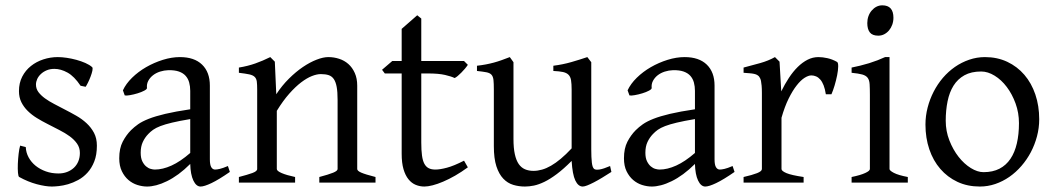

<svg xmlns="http://www.w3.org/2000/svg" viewBox="-20 -682 3940 717"><path d="M341.8 -138.2Q341.8 -103.5 332 -78.9Q322.3 -54.2 306.6 -37.1Q291 -20 272 -9.8Q252.9 0.5 234.4 5.9Q215.8 11.2 199.5 12.9Q183.1 14.6 173.8 14.6Q150.4 14.6 117.4 5.9Q84.5 -2.9 51.8 -21Q48.3 -22.5 47.1 -36.9Q45.9 -51.3 46.6 -70.1Q47.4 -88.9 49.6 -107.9Q51.8 -127 55.2 -138.2L76.2 -132.8Q77.1 -112.3 86.9 -94.2Q96.7 -76.2 113 -63Q129.4 -49.8 151.1 -42Q172.9 -34.2 198.2 -34.2Q215.8 -34.2 230.5 -39.8Q245.1 -45.4 255.9 -55.4Q266.6 -65.4 272.5 -79.6Q278.3 -93.8 278.3 -110.8Q278.3 -130.4 267.8 -145.5Q257.3 -160.6 240.2 -173.1Q223.1 -185.5 201.4 -196.5Q179.7 -207.5 157.2 -219.2Q136.7 -229.5 117.7 -241.2Q98.6 -252.9 83.7 -267.6Q68.8 -282.2 59.8 -300.3Q50.8 -318.4 50.8 -341.8Q50.8 -372.1 63 -395.8Q75.2 -419.4 95.5 -435.5Q115.7 -451.7 141.8 -460.2Q168 -468.8 195.8 -468.8Q210.9 -468.8 229.2 -466.1Q247.6 -463.4 265.4 -458.5Q283.2 -453.6 298.8 -446.8Q314.5 -439.9 324.2 -431.2Q327.1 -428.2 325 -418Q322.8 -407.7 318.1 -395.5Q313.5 -383.3 308.1 -372.6Q302.7 -361.8 299.8 -357.9L280.8 -361.8Q257.3 -397 232.2 -410.9Q207 -424.8 183.1 -424.8Q167 -424.8 154.3 -419.4Q141.6 -414.1 132.6 -405.5Q123.5 -397 118.9 -386.7Q114.3 -376.5 114.3 -366.2Q114.3 -350.6 123.5 -338.1Q132.8 -325.7 147.9 -314.7Q163.1 -303.7 182.4 -293.7Q201.7 -283.7 222.2 -272.9Q243.2 -262.2 264.6 -250Q286.1 -237.8 303.2 -221.9Q320.3 -206.1 331.1 -185.8Q341.8 -165.5 341.8 -138.2Z M558.1 -48.8Q587.4 -48.8 620.4 -63.7Q653.3 -78.6 690.4 -110.8V-237.3Q649.4 -230.5 622.8 -224.1Q596.2 -217.8 579.1 -211.2Q562 -204.6 551.8 -197.3Q541.5 -189.9 533.7 -181.6Q521 -168.5 513.2 -151.6Q505.4 -134.8 505.4 -111.8Q505.4 -92.3 511.2 -80.1Q517.1 -67.9 525.4 -60.8Q533.7 -53.7 542.7 -51.3Q551.8 -48.8 558.1 -48.8ZM838.4 -40Q796.9 -11.2 769.8 1.7Q742.7 14.6 729 14.6Q712.9 14.6 702.1 -7.8Q691.4 -30.3 690.4 -69.8Q668.5 -47.9 646.5 -31.7Q624.5 -15.6 603.5 -5.4Q582.5 4.9 563.7 9.8Q544.9 14.6 529.3 14.6Q511.7 14.6 493.2 8.8Q474.6 2.9 459.7 -9.8Q444.8 -22.5 435.1 -42.5Q425.3 -62.5 425.3 -90.8Q425.3 -127.9 438.2 -152.8Q451.2 -177.7 469.2 -195.8Q481 -207.5 495.8 -218Q510.7 -228.5 535.4 -238.3Q560.1 -248 597.2 -256.8Q634.3 -265.6 690.4 -273.9V-342.8Q690.4 -359.4 686.5 -373.8Q682.6 -388.2 673.3 -398.7Q664.1 -409.2 648.2 -414.8Q632.3 -420.4 608.4 -419.9Q592.8 -419.4 577.6 -414.6Q562.5 -409.7 551.3 -400.9Q540 -392.1 533.7 -380.1Q527.3 -368.2 528.8 -353.5Q529.3 -349.1 518.8 -343.5Q508.3 -337.9 493.9 -333.5Q479.5 -329.1 465.6 -326.7Q451.7 -324.2 445.8 -325.7L439 -344.7Q450.2 -369.1 473.1 -391.6Q496.1 -414.1 525.6 -431.2Q555.2 -448.2 588.1 -458.5Q621.1 -468.8 651.9 -468.8Q705.6 -468.8 734.6 -440.7Q763.7 -412.6 763.7 -362.3V-86.9Q763.7 -66.4 769 -57.6Q774.4 -48.8 783.2 -48.8Q790 -48.8 800.8 -51.3Q811.5 -53.7 831.1 -62Z M1172.4 0V-21Q1207.5 -30.3 1224.1 -37.1Q1240.7 -43.9 1240.7 -50.8V-309.1Q1240.7 -338.9 1237.3 -357.4Q1233.9 -376 1226.6 -386.7Q1219.2 -397.5 1207.3 -401.4Q1195.3 -405.3 1178.2 -405.3Q1163.1 -405.3 1144.5 -397.9Q1126 -390.6 1104.7 -374.5Q1083.5 -358.4 1060.3 -332.3Q1037.1 -306.2 1013.7 -268.1V-50.8Q1013.7 -43.5 1032 -35.6Q1050.3 -27.8 1082 -21V0H872.1V-21Q904.3 -29.3 922.4 -35.9Q940.4 -42.5 940.4 -50.8V-347.2Q940.4 -366.2 939 -377.4Q937.5 -388.7 930.9 -395Q924.3 -401.4 910.6 -404.3Q897 -407.2 872.1 -410.2V-429.7Q905.3 -435.1 933.6 -445.1Q961.9 -455.1 989.3 -468.8L1006.3 -451.7L1011.7 -330.1Q1033.2 -362.8 1059.1 -388.4Q1085 -414.1 1111.3 -431.9Q1137.7 -449.7 1162.4 -459.2Q1187 -468.8 1206.1 -468.8Q1227.1 -468.8 1246.6 -462.4Q1266.1 -456.1 1281 -442.9Q1295.9 -429.7 1304.9 -409.4Q1314 -389.2 1314 -361.8V-50.8Q1314 -43.9 1328.9 -37.4Q1343.8 -30.8 1382.3 -21V0Z M1727.1 -57.1Q1703.1 -39.6 1679.7 -26.1Q1656.2 -12.7 1635 -3.7Q1613.8 5.4 1595.7 10Q1577.6 14.6 1564.9 14.6Q1547.9 14.6 1532.5 8.3Q1517.1 2 1505.4 -12.5Q1493.7 -26.9 1486.8 -50.3Q1480 -73.7 1480 -107.9V-407.7H1417L1406.7 -421.4L1444.8 -454.1H1480V-574.2L1538.1 -625L1553.2 -612.8V-454.1H1712.9L1727.1 -439.9Q1722.7 -433.1 1716.1 -425.3Q1709.5 -417.5 1702.6 -410.6Q1695.8 -403.8 1689.2 -398.2Q1682.6 -392.6 1677.7 -390.6Q1666 -396.5 1642.1 -402.1Q1618.2 -407.7 1578.6 -407.7H1553.2V-149.9Q1553.2 -120.6 1555.9 -101.1Q1558.6 -81.5 1564.9 -70.1Q1571.3 -58.6 1581.3 -53.7Q1591.3 -48.8 1606 -48.8Q1623 -48.8 1648.9 -55.7Q1674.8 -62.5 1712.9 -82Z M2263.2 -40Q2245.1 -28.3 2228.5 -18.3Q2211.9 -8.3 2197.8 -1Q2183.6 6.3 2172.9 10.5Q2162.1 14.6 2156.2 14.6Q2139.2 14.6 2128.4 -8.1Q2117.7 -30.8 2114.7 -81.1Q2084.5 -50.8 2059.3 -32Q2034.2 -13.2 2012.9 -2.9Q1991.7 7.3 1973.9 11Q1956.1 14.6 1940.4 14.6Q1917.5 14.6 1896.5 8.3Q1875.5 2 1859.4 -14.9Q1843.3 -31.7 1833.7 -61Q1824.2 -90.3 1824.2 -136.2V-347.2Q1824.2 -370.6 1822.8 -383.5Q1821.3 -396.5 1815.2 -403.1Q1809.1 -409.7 1796.4 -412.1Q1783.7 -414.6 1761.2 -417V-436.5Q1778.8 -438.5 1794.2 -441.4Q1809.6 -444.3 1824 -448.2Q1838.4 -452.1 1853 -457.3Q1867.7 -462.4 1883.8 -468.8L1897.5 -449.7V-163.1Q1897.5 -128.9 1902.6 -106Q1907.7 -83 1917.2 -69.3Q1926.8 -55.7 1940.7 -49.8Q1954.6 -43.9 1972.2 -43.9Q1987.8 -43.9 2004.2 -48.6Q2020.5 -53.2 2037.8 -63.2Q2055.2 -73.2 2074.2 -89.1Q2093.3 -105 2114.7 -127.9V-347.2Q2114.7 -369.1 2112.5 -382.3Q2110.4 -395.5 2103 -402.8Q2095.7 -410.2 2082.3 -413.1Q2068.8 -416 2046.4 -417V-436.5Q2081.5 -440.9 2113.8 -450.2Q2146 -459.5 2173.3 -468.8L2188 -449.7V-124Q2188 -93.8 2190.2 -74.7Q2192.4 -55.7 2199.2 -50.8Q2205.1 -46.9 2219.2 -49.1Q2233.4 -51.3 2258.3 -62Z M2442.9 -48.8Q2472.2 -48.8 2505.1 -63.7Q2538.1 -78.6 2575.2 -110.8V-237.3Q2534.2 -230.5 2507.6 -224.1Q2481 -217.8 2463.9 -211.2Q2446.8 -204.6 2436.5 -197.3Q2426.3 -189.9 2418.5 -181.6Q2405.8 -168.5 2397.9 -151.6Q2390.1 -134.8 2390.1 -111.8Q2390.1 -92.3 2396 -80.1Q2401.9 -67.9 2410.2 -60.8Q2418.5 -53.7 2427.5 -51.3Q2436.5 -48.8 2442.9 -48.8ZM2723.1 -40Q2681.6 -11.2 2654.5 1.7Q2627.4 14.6 2613.8 14.6Q2597.7 14.6 2586.9 -7.8Q2576.2 -30.3 2575.2 -69.8Q2553.2 -47.9 2531.2 -31.7Q2509.3 -15.6 2488.3 -5.4Q2467.3 4.9 2448.5 9.8Q2429.7 14.6 2414.1 14.6Q2396.5 14.6 2377.9 8.8Q2359.4 2.9 2344.5 -9.8Q2329.6 -22.5 2319.8 -42.5Q2310.1 -62.5 2310.1 -90.8Q2310.1 -127.9 2323 -152.8Q2335.9 -177.7 2354 -195.8Q2365.7 -207.5 2380.6 -218Q2395.5 -228.5 2420.2 -238.3Q2444.8 -248 2481.9 -256.8Q2519 -265.6 2575.2 -273.9V-342.8Q2575.2 -359.4 2571.3 -373.8Q2567.4 -388.2 2558.1 -398.7Q2548.8 -409.2 2533 -414.8Q2517.1 -420.4 2493.2 -419.9Q2477.5 -419.4 2462.4 -414.6Q2447.3 -409.7 2436 -400.9Q2424.8 -392.1 2418.5 -380.1Q2412.1 -368.2 2413.6 -353.5Q2414.1 -349.1 2403.6 -343.5Q2393.1 -337.9 2378.7 -333.5Q2364.3 -329.1 2350.3 -326.7Q2336.4 -324.2 2330.6 -325.7L2323.7 -344.7Q2335 -369.1 2357.9 -391.6Q2380.9 -414.1 2410.4 -431.2Q2439.9 -448.2 2472.9 -458.5Q2505.9 -468.8 2536.6 -468.8Q2590.3 -468.8 2619.4 -440.7Q2648.4 -412.6 2648.4 -362.3V-86.9Q2648.4 -66.4 2653.8 -57.6Q2659.2 -48.8 2668 -48.8Q2674.8 -48.8 2685.5 -51.3Q2696.3 -53.7 2715.8 -62Z M3106 -450.7Q3110.4 -447.8 3110.1 -433.6Q3109.9 -419.4 3106.2 -400.9Q3102.5 -382.3 3096.7 -362.8Q3090.8 -343.3 3085 -330.1H3064Q3061 -349.6 3055.7 -363.3Q3050.3 -377 3043.2 -385Q3036.1 -393.1 3027.6 -396.7Q3019 -400.4 3009.8 -400.4Q2999 -400.4 2984.6 -391.4Q2970.2 -382.3 2955.1 -363Q2939.9 -343.8 2925 -313.7Q2910.2 -283.7 2898.4 -242.2V-50.8Q2898.4 -43.5 2916.7 -35.6Q2935.1 -27.8 2981 -21V0H2756.8V-21Q2789.1 -28.3 2807.1 -35.4Q2825.2 -42.5 2825.2 -50.8V-335Q2825.2 -351.1 2824.2 -362.1Q2823.2 -373 2821.8 -379.9Q2820.3 -386.7 2818.1 -390.6Q2815.9 -394.5 2814 -397Q2810.5 -400.4 2806.4 -402.6Q2802.2 -404.8 2795.7 -406.2Q2789.1 -407.7 2779.8 -408.4Q2770.5 -409.2 2756.8 -410.2V-429.7Q2788.6 -438 2819.1 -446.5Q2849.6 -455.1 2874 -468.8L2891.1 -451.7L2897.5 -340.8Q2910.6 -367.7 2926 -391.1Q2941.4 -414.6 2959 -431.9Q2976.6 -449.2 2995.8 -459Q3015.1 -468.8 3036.1 -468.8Q3051.8 -468.8 3069.8 -464.8Q3087.9 -460.9 3106 -450.7Z M3160.2 0V-21Q3193.4 -27.8 3210.9 -35.9Q3228.5 -43.9 3228.5 -50.8V-327.1Q3228.5 -352.1 3227.5 -367.4Q3226.6 -382.8 3220.2 -391.4Q3213.9 -399.9 3200 -403.8Q3186 -407.7 3160.2 -410.2V-429.7Q3175.3 -432.6 3192.1 -436.8Q3209 -440.9 3225.6 -446Q3242.2 -451.2 3257.3 -457Q3272.5 -462.9 3285.2 -468.8H3301.8V-50.8Q3301.8 -44.9 3318.1 -36.4Q3334.5 -27.8 3370.1 -21V0ZM3316.4 -615.7Q3316.4 -602.1 3312 -589.8Q3307.6 -577.6 3300 -568.6Q3292.5 -559.6 3282.2 -554.2Q3272 -548.8 3259.8 -548.8Q3237.8 -548.8 3228.3 -561Q3218.8 -573.2 3218.8 -595.7Q3218.8 -609.4 3223.1 -621.6Q3227.5 -633.8 3235.4 -642.8Q3243.2 -651.9 3253.2 -657Q3263.2 -662.1 3274.9 -662.1Q3316.4 -662.1 3316.4 -615.7Z M3785.2 -222.2Q3785.2 -260.7 3772.5 -295.7Q3759.8 -330.6 3739.7 -357.2Q3719.7 -383.8 3694.3 -399.4Q3668.9 -415 3644 -415Q3606.9 -415 3581.5 -400.9Q3556.2 -386.7 3540.8 -362.1Q3525.4 -337.4 3518.6 -303.7Q3511.7 -270 3511.7 -231Q3511.7 -192.4 3525.4 -157.5Q3539.1 -122.6 3559.8 -96.2Q3580.6 -69.8 3605.5 -54.4Q3630.4 -39.1 3652.8 -39.1Q3687.5 -39.1 3712.4 -52Q3737.3 -64.9 3753.4 -88.9Q3769.5 -112.8 3777.3 -146.5Q3785.2 -180.2 3785.2 -222.2ZM3860.8 -236.8Q3860.8 -204.1 3852.5 -172.9Q3844.2 -141.6 3829.6 -113.8Q3814.9 -85.9 3794.4 -62.3Q3773.9 -38.6 3749.3 -21.5Q3724.6 -4.4 3696.8 5.1Q3668.9 14.6 3639.2 14.6Q3592.8 14.6 3555.4 -2.9Q3518.1 -20.5 3491.5 -51.3Q3464.8 -82 3450.4 -124.5Q3436 -167 3436 -216.8Q3436 -249 3444.1 -280.3Q3452.1 -311.5 3466.6 -339.6Q3481 -367.7 3501.2 -391.4Q3521.5 -415 3546.1 -432.1Q3570.8 -449.2 3599.4 -459Q3627.9 -468.8 3658.2 -468.8Q3704.1 -468.8 3741.5 -451.2Q3778.8 -433.6 3805.4 -402.6Q3832 -371.6 3846.4 -329.1Q3860.8 -286.6 3860.8 -236.8Z"/></svg>

Font: Gentium Plus CyrE
Style: Regular
Weight: 400
Designer: J. Victor Gaultney, Annie Olsen, Iska Routamaa, Becca Hirsbrunner
Foundry: SIL International
Version: Version 5.000